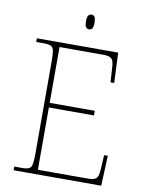

<svg xmlns="http://www.w3.org/2000/svg" viewBox="-96 -956 777 1023"><g transform="rotate(10 292.5 -444.5)"><path d="M50 0V-20H93Q118 -20 130 -26Q142 -32 145.5 -51Q149 -70 149 -108V-606Q149 -645 145.5 -663.5Q142 -682 130 -688Q118 -694 93 -694H50V-714H490L497 -551H477L473 -620Q472 -648 467.5 -662.5Q463 -677 450.5 -683Q438 -689 412 -689H177V-387H421V-362H177V-25H446Q472 -25 484.5 -31Q497 -37 501.5 -52Q506 -67 507 -94L511 -163H531L524 0ZM315 -809Q305 -809 298.5 -817Q292 -825 292 -849Q292 -872 298.5 -880.5Q305 -889 315 -889Q326 -889 332 -880.5Q338 -872 338 -849Q338 -825 332 -817Q326 -809 315 -809Z"/></g></svg>

Font: Noto Serif Khmer Thin
Style: Regular
Weight: 250
Version: Version 2.003